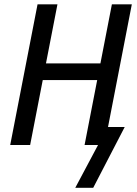

<svg xmlns="http://www.w3.org/2000/svg" viewBox="-20 -679 640 899"><path d="M332.5 200.2 439 0H376L435.1 -304.2H180.2L121.1 0H27.8L155.8 -658.7H249L195.3 -382.3H450.2L503.9 -658.7H597.2L485.8 -84.5H564L416.5 200.2Z"/></svg>

Font: Liberation Mono
Style: Italic
Weight: 400
Italic angle: -12°
Monospace: yes
Designer: Steve Matteson
Foundry: Ascender Corporation
Version: Version 2.1.5